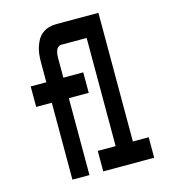

<svg xmlns="http://www.w3.org/2000/svg" viewBox="-109 -825 819 914"><g transform="rotate(-15 300.0 -367.5)"><path d="M135 0V-379H58V-480H135V-580Q135 -599 137 -617Q139 -635 144.5 -652.5Q150 -670 159 -686Q168 -702 183 -713.5Q198 -725 215.5 -730Q233 -735 251 -735H383V-634H251Q242 -634 235 -628.5Q228 -623 225 -615Q222 -607 220.5 -598Q219 -589 219 -580V-480H317V-379H219V0ZM287 0V-101H375V-634H297V-735H460V-101H538V0Z"/></g></svg>

Font: Iosevka Fixed Extended
Style: Bold
Weight: 700
Width: 7
Monospace: yes
Designer: Belleve Invis
Foundry: Belleve Invis
Version: Version 24.1.1; ttfautohint (v1.8.4)